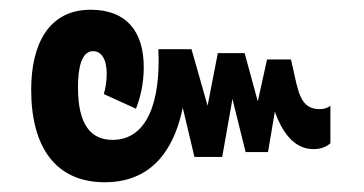

<svg xmlns="http://www.w3.org/2000/svg" viewBox="-20 -444 746 394"><path d="M195 -70C303 -70 341 -154 355 -223L379 -122H436L457 -241L484 -132H530L544 -215C562 -164 589 -138 623 -138C639 -138 650 -143 658 -150V-227C653 -223 646 -220 636 -220C596 -220 592 -256 581 -305L577 -322H528L509 -236L482 -335H427L406 -227L373 -343H305C310 -235 282 -157 211 -157C167 -157 140 -187 140 -265C140 -304 147 -339 171 -339C187 -339 199 -324 199 -293C199 -277 196 -260 193 -251L259 -221C268 -243 275 -273 275 -306C275 -380 239 -424 166 -424C79 -424 44 -352 44 -260C44 -141 95 -70 195 -70Z"/></svg>

Font: Noto Sans Thai UI ExtCond SemBd
Style: Regular
Weight: 600
Width: 2
Designer: Monotype Design Team
Foundry: Monotype Imaging Inc.
Version: Version 2.000